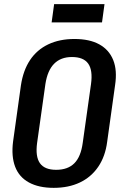

<svg xmlns="http://www.w3.org/2000/svg" viewBox="-20 -897 595 926"><path d="M239 9Q167 9 119.5 -17Q72 -43 53 -93Q34 -143 43 -214L81 -486Q92 -558 125 -607.5Q158 -657 212.5 -683Q267 -709 339 -709Q412 -709 459 -683Q506 -657 526 -607.5Q546 -558 535 -486L497 -214Q488 -143 454 -93Q420 -43 365.5 -17Q311 9 239 9ZM251 -78Q307 -78 338.5 -109.5Q370 -141 379 -208L419 -492Q428 -558 405.5 -590Q383 -622 327 -622Q273 -622 241 -589.5Q209 -557 199 -492L159 -208Q150 -142 172.5 -110Q195 -78 251 -78ZM484 -877 472 -789H229L241 -877Z"/></svg>

Font: Pathway Extreme Condensed SemiBold
Style: Italic
Weight: 600
Width: 3
Italic angle: -8°
Version: Version 1.001;gftools[0.9.26]